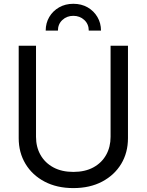

<svg xmlns="http://www.w3.org/2000/svg" viewBox="-20 -965 761 997"><path d="M360.8 11.7Q275.4 11.7 211.4 -22Q147.5 -55.7 112.3 -114.3Q77.1 -172.9 77.1 -247.1V-727.5H167V-254.4Q167 -201.7 190.4 -160.4Q213.9 -119.1 257.3 -95.7Q300.8 -72.3 360.8 -72.3Q421.4 -72.3 464.6 -95.7Q507.8 -119.1 531 -160.4Q554.2 -201.7 554.2 -254.4V-727.5H644.5V-247.6Q644.5 -172.4 609.4 -114Q574.2 -55.7 510.5 -22Q446.8 11.7 360.8 11.7ZM360.8 -945.3Q402.8 -945.3 435.1 -926.8Q467.3 -908.2 485.8 -876.7Q504.4 -845.2 504.4 -806.2H440.9Q440.9 -839.8 417.7 -861.3Q394.5 -882.8 360.8 -882.8Q327.1 -882.8 304 -861.3Q280.8 -839.8 280.8 -806.2H217.3Q217.3 -845.2 235.8 -876.7Q254.4 -908.2 286.9 -926.8Q319.3 -945.3 360.8 -945.3Z"/></svg>

Font: Inter 24pt
Style: Regular
Weight: 400
Designer: Rasmus Andersson
Foundry: rsms
Version: Version 4.001;git-66647c0bb